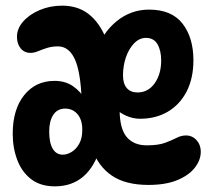

<svg xmlns="http://www.w3.org/2000/svg" viewBox="-20 -646 758 679"><path d="M505 8Q424 8 375.5 -25Q327 -58 305.5 -120Q284 -182 284 -268Q284 -377 313 -453.5Q342 -530 392.5 -571Q443 -612 507 -612Q587 -612 625.5 -562.5Q664 -513 664 -433Q664 -369 640 -322.5Q616 -276 573.5 -251Q531 -226 475 -226Q450 -226 425.5 -237Q401 -248 382 -267L406 -308Q403 -284 403 -260Q403 -191 428 -161.5Q453 -132 499 -132Q540 -132 564 -141Q588 -150 604.5 -158.5Q621 -167 638 -167Q652 -167 663.5 -160Q675 -153 682.5 -140Q690 -127 690 -109Q690 -80 669 -53Q648 -26 607 -9Q566 8 505 8ZM202 -99Q217 -99 233 -108.5Q249 -118 260 -137.5Q271 -157 271 -187Q271 -213 262.5 -229.5Q254 -246 240.5 -254Q227 -262 211 -262Q183 -262 168.5 -240Q154 -218 154 -181Q154 -141 166.5 -120Q179 -99 202 -99ZM174 13Q123 13 90 -12.5Q57 -38 41 -80.5Q25 -123 25 -173Q25 -259 65.5 -309.5Q106 -360 173 -360Q211 -360 238.5 -341Q266 -322 286 -288L269 -290Q265 -394 244 -438Q223 -482 185 -482Q164 -482 146.5 -476.5Q129 -471 115 -465Q101 -459 88 -459Q66 -459 53 -475Q40 -491 40 -516Q40 -545 62 -570Q84 -595 120.5 -610.5Q157 -626 200 -626Q256 -626 294.5 -595.5Q333 -565 356 -507L336 -127Q295 13 174 13ZM466 -319Q504 -319 527 -351.5Q550 -384 550 -432Q550 -467 537 -489.5Q524 -512 496 -512Q473 -512 454.5 -493Q436 -474 425.5 -444Q415 -414 415 -379Q415 -350 428.5 -334.5Q442 -319 466 -319Z"/></svg>

Font: DynaPuff Condensed
Style: Regular
Weight: 400
Width: 3
Designer: Toshi Omagari, Jennifer Daniel
Foundry: Google Fonts
Version: Version 2.000